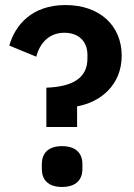

<svg xmlns="http://www.w3.org/2000/svg" viewBox="-20 -730 533 762"><path d="M286 -226V-308C378 -324 463 -392 463 -509C463 -629 375 -710 240 -710C107 -710 40 -631 17 -549L124 -505C138 -560 176 -600 235 -600C290 -600 327 -568 327 -512V-498C327 -421 270 -386 164 -382V-226ZM226 12C283 12 307 -18 307 -59V-79C307 -120 283 -150 226 -150C170 -150 146 -120 146 -79V-59C146 -18 170 12 226 12Z"/></svg>

Font: Braiins Sans SemiBold
Style: Regular
Weight: 600
Designer: Mike Abbink, Paul van der Laan, Pieter van Rosmalen, Jiri Chlebus, Lubos Buracinsky
Foundry: Bold Monday, Sudetype
Version: Version 1.000;hotconv 1.0.109;makeotfexe 2.5.65596